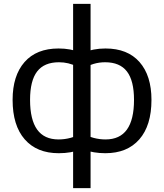

<svg xmlns="http://www.w3.org/2000/svg" viewBox="-20 -770 846 990"><path d="M357 -750H447V200H357ZM398 0Q373 10 344 15Q315 20 283 20Q170 20 107.5 -51.5Q45 -123 45 -255Q45 -380 106.5 -450Q168 -520 282 -520Q313 -520 340.5 -515Q368 -510 391 -501L376 -427Q355 -438 332 -443.5Q309 -449 284 -449Q208 -449 171.5 -401.5Q135 -354 135 -255Q135 -153 171.5 -102Q208 -51 282 -51Q314 -51 345 -59.5Q376 -68 401 -85ZM408 -83Q433 -67 463 -59Q493 -51 524 -51Q598 -51 634.5 -102Q671 -153 671 -255Q671 -354 634.5 -401.5Q598 -449 522 -449Q459 -449 408 -414L411 -500Q435 -509 463.5 -514.5Q492 -520 524 -520Q638 -520 699.5 -450Q761 -380 761 -255Q761 -123 698.5 -51.5Q636 20 523 20Q462 20 410 1Z"/></svg>

Font: Moderustic
Style: Regular
Weight: 400
Designer: Tural Alisoy
Foundry: TAFT Foundry
Version: Version 2.120